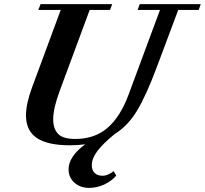

<svg xmlns="http://www.w3.org/2000/svg" viewBox="-20 -683 982 920"><path d="M314.9 13.2Q208.5 13.2 156.5 -21.7Q104.5 -56.6 104.5 -130.4Q104.5 -185.5 134.3 -266.1L271 -635.3H163.6L174.3 -663.1H517.6L507.3 -635.3H409.7L265.6 -246.1Q234.9 -163.1 234.9 -111.3Q234.9 -66.4 258.3 -41.7Q281.7 -17.1 340.3 -17.1Q433.1 -17.1 494.6 -69.8Q556.2 -122.6 595.7 -228.5L746.6 -635.3H639.6L649.4 -663.1H941.9L932.1 -635.3H834L731 -360.4Q681.2 -227.5 637.5 -154.1Q593.8 -80.6 529.8 -41Q473.1 5.4 446.5 40.8Q419.9 76.2 419.9 108.4Q419.9 133.3 433.8 146.2Q447.8 159.2 472.7 159.2Q495.1 159.2 524.4 137.2L537.1 158.2Q515.1 184.6 480 200.9Q444.8 217.3 407.2 217.3Q364.7 217.3 336.7 192.4Q308.6 167.5 308.6 127.9Q308.6 67.4 388.2 8.3Q354 13.2 314.9 13.2Z"/></svg>

Font: Elstob 14pt
Style: Bold Italic
Weight: 700
Italic angle: -20°
Designer: Peter S. Baker
Version: Version 1.015